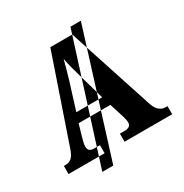

<svg xmlns="http://www.w3.org/2000/svg" viewBox="-191 -911 1106 1152"><g transform="rotate(-30 361.5 -335.0)"><path d="M187 90 457 -760H529L263 90ZM5 0H255V-56H213Q174 -56 174 -92Q174 -106 179 -124.5Q184 -143 187 -155L210 -234H430L460 -139Q462 -131 466 -117Q470 -103 470 -90Q470 -71 457.5 -63.5Q445 -56 429 -56H393V0H723V-56H711Q659 -56 637 -121L443 -714H291L90 -127Q75 -83 57 -69.5Q39 -56 14 -56H5ZM231 -298 289 -484Q298 -514 307.5 -548Q317 -582 325 -613Q331 -580 340 -546Q349 -512 358 -481L410 -298Z"/></g></svg>

Font: Noto Serif SemiCondensed Extra
Style: Regular
Weight: 800
Width: 4
Designer: Monotype Design Team
Foundry: Monotype Imaging Inc.
Version: Version 1.002